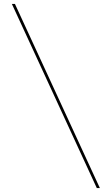

<svg xmlns="http://www.w3.org/2000/svg" viewBox="-20 -800 564 970"><path d="M55.5 -780 484.5 150H469L40 -780Z"/></svg>

Font: Bodoni* 16 Medium
Style: Regular
Weight: 500
Version: Version 2.2